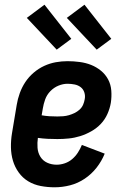

<svg xmlns="http://www.w3.org/2000/svg" viewBox="-20 -788 540 816"><path d="M212 8Q182 8 153 2.5Q124 -3 100 -17.5Q76 -32 59.5 -55Q43 -78 35 -105Q27 -132 26.5 -162Q26 -192 31 -222L51 -342Q55 -367 64 -392Q73 -417 87.5 -439Q102 -461 123 -479Q144 -497 168 -508Q192 -519 217 -523.5Q242 -528 267 -528Q293 -528 319 -524.5Q345 -521 367.5 -512Q390 -503 409 -487.5Q428 -472 439.5 -450.5Q451 -429 453 -403Q455 -377 451 -351Q447 -327 436.5 -303.5Q426 -280 408.5 -261.5Q391 -243 368 -230Q345 -217 321 -209.5Q297 -202 272.5 -199.5Q248 -197 224 -197Q203 -197 182.5 -198Q162 -199 141 -202Q138 -181 139.5 -160Q141 -139 151.5 -122Q162 -105 180.5 -96.5Q199 -88 221 -88Q238 -88 255.5 -94Q273 -100 287 -112Q301 -124 311 -139.5Q321 -155 328 -172L425 -135Q412 -103 390.5 -75.5Q369 -48 340 -28.5Q311 -9 278 -0.5Q245 8 212 8ZM224 -293Q236 -293 248.5 -294Q261 -295 273 -298.5Q285 -302 296.5 -307.5Q308 -313 318 -322Q328 -331 333 -342.5Q338 -354 340 -366Q343 -381 338.5 -395Q334 -409 323 -417.5Q312 -426 297 -429Q282 -432 267 -432Q248 -432 228.5 -424Q209 -416 194 -400.5Q179 -385 172 -365.5Q165 -346 162 -327L157 -298Q174 -295 190.5 -294Q207 -293 224 -293ZM391 -577 264 -712 339 -768 453 -623ZM221 -577 94 -712 169 -768 283 -623Z"/></svg>

Font: Iosevka
Style: Bold Italic
Weight: 700
Italic angle: -9°
Monospace: yes
Designer: Belleve Invis
Foundry: Belleve Invis
Version: Version 32.5.0; ttfautohint (v1.8.4)